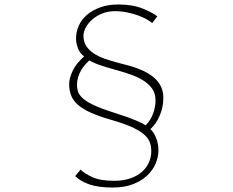

<svg xmlns="http://www.w3.org/2000/svg" viewBox="-20 -788 1040 858"><path d="M660 -685Q651 -693 635 -702Q619 -711 597 -719Q575 -727 548.5 -732.5Q522 -738 493 -738Q462 -738 436.5 -727.5Q411 -717 392.5 -701Q374 -685 363.5 -665.5Q353 -646 353 -628Q353 -599 368 -578.5Q383 -558 407.5 -544Q432 -530 464.5 -520Q497 -510 532 -501Q621 -480 665.5 -443.5Q710 -407 710 -351Q710 -310 694 -272Q678 -234 652 -211Q667 -198 677.5 -172Q688 -146 688 -116Q688 -86 675 -56Q662 -26 636.5 -2.5Q611 21 573 35.5Q535 50 485 50Q419 50 379 36Q339 22 316 -1L340 -30Q357 -13 392.5 3.5Q428 20 491 20Q530 20 561 9.5Q592 -1 613 -19Q634 -37 645 -61Q656 -85 656 -112Q656 -136 648.5 -154.5Q641 -173 621 -189.5Q601 -206 566 -221.5Q531 -237 475 -253Q423 -268 387 -284Q351 -300 329.5 -318.5Q308 -337 298.5 -360Q289 -383 289 -412Q289 -436 303.5 -469Q318 -502 356 -536Q336 -550 327.5 -574.5Q319 -599 320 -618Q320 -646 332 -673Q344 -700 368 -721Q392 -742 427.5 -755Q463 -768 509 -768Q573 -768 618 -749.5Q663 -731 683 -715ZM379 -518Q348 -489 336 -461.5Q324 -434 324 -410Q324 -395 328 -380.5Q332 -366 347.5 -351Q363 -336 395.5 -320Q428 -304 485 -286Q523 -274 548 -265Q573 -256 589.5 -249Q606 -242 615.5 -237Q625 -232 631 -228Q653 -250 664 -280Q675 -310 675 -339Q675 -371 659.5 -392.5Q644 -414 618.5 -429.5Q593 -445 561 -456Q529 -467 496 -476Q463 -485 432.5 -495Q402 -505 379 -518Z"/></svg>

Font: Kinto Sans Thin
Style: Regular
Weight: 100
Designer: Authors: Ryoko NISHIZUKA  (kana & ideographs); Paul D. Hunt (Latin, Greek & Cyrillic); Wenlong ZHANG  (bopomofo); Sandol
Foundry: Adobe Systems Incorporated, ookami Inc.
Version: Version 0.001